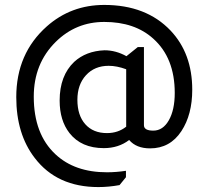

<svg xmlns="http://www.w3.org/2000/svg" viewBox="-20 -703 843 779"><path d="M465 48Q421 56 379 56Q211 56 121 -62Q46 -159 46 -309Q46 -486 170 -596Q268 -683 403 -683Q573 -683 672 -579Q760 -486 760 -339Q760 -238 716 -171Q670 -101 589 -101Q533 -101 504 -135Q461 -102 401 -102Q310 -102 262 -163Q222 -214 222 -295Q222 -396 281 -452Q329 -496 404 -499Q450 -499 493 -475L539 -512H564V-195Q564 -173 602 -173Q641 -173 665 -215Q689 -257 689 -326Q689 -468 602 -546Q527 -614 403 -614Q288 -614 206 -533Q117 -445 117 -311Q117 -159 205 -77Q283 -4 414 -4Q451 -4 491 -10V16ZM492 -422Q454 -436 421 -436Q364 -436 329 -398Q294 -360 294 -298Q294 -235 326 -199Q358 -163 414 -163Q459 -163 492 -189Z"/></svg>

Font: Almarai
Style: Regular
Weight: 400
Designer: Boutros International 2019
Foundry: Created by Boutros International 2019
Version: Version 1.10